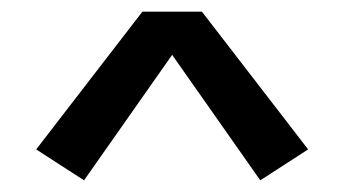

<svg xmlns="http://www.w3.org/2000/svg" viewBox="-20 -750 590 329"><path d="M124 -441 42 -494 224 -730H326L508 -494L426 -441L275 -656Z"/></svg>

Font: Lode Dark Term
Style: Bold
Weight: 700
Monospace: yes
Designer: Belleve Invis
Foundry: Belleve Invis
Version: Version 29.2.0